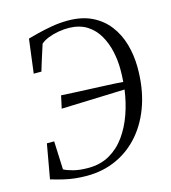

<svg xmlns="http://www.w3.org/2000/svg" viewBox="-112 -842 836 940"><g transform="rotate(-15 306.0 -372.0)"><path d="M214 7.5Q182 7.5 154.2 4.5Q126.5 1.5 97.5 -5.2Q68.5 -12 33 -22.5L64 -197H101L107 -53.5Q121.5 -45 153.2 -36.5Q185 -28 229 -28Q291 -28 337.8 -54.8Q384.5 -81.5 417.2 -127.2Q450 -173 470.5 -231.2Q491 -289.5 499.5 -353L178 -342L192 -406Q226 -404 264.2 -402.2Q302.5 -400.5 343.2 -398.8Q384 -397 424.5 -395.2Q465 -393.5 503 -390.5Q504.5 -406.5 505 -423Q505.5 -439.5 505.5 -454Q505.5 -498.5 495.8 -543.8Q486 -589 464.2 -627.5Q442.5 -666 405.8 -689.8Q369 -713.5 315.5 -715Q288.5 -715.5 260.2 -710.5Q232 -705.5 208 -696Q184 -686.5 170 -673.5Q166 -660.5 160.5 -643.8Q155 -627 149.2 -609Q143.5 -591 138.2 -573.8Q133 -556.5 129 -543H90L112 -715Q131.5 -720.5 163.8 -728.8Q196 -737 236 -744Q276 -751 318 -751Q389 -751 440 -726Q491 -701 524 -657.8Q557 -614.5 572.8 -559Q588.5 -503.5 589 -442.5Q589.5 -340 562 -257.2Q534.5 -174.5 484 -115.2Q433.5 -56 364.5 -24.2Q295.5 7.5 214 7.5Z"/></g></svg>

Font: Merriweather 96pt Light
Style: Italic
Weight: 300
Italic angle: -7.8°
Version: Version 2.101